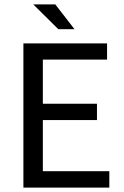

<svg xmlns="http://www.w3.org/2000/svg" viewBox="-20 -853 563 873"><path d="M86.4 0V-655.8H466.8V-582H174.8V-381.3H420.9V-307.1H174.8V-74.7H477.1V0ZM245.1 -720.2 131.3 -833H231.4L318.8 -720.2Z"/></svg>

Font: Varta Light Medium
Style: Regular
Weight: 500
Version: Version 1.004